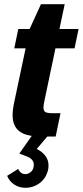

<svg xmlns="http://www.w3.org/2000/svg" viewBox="-20 -650 394 914"><path d="M195 -187Q187 -152 187 -138Q187 -121 197 -116Q207 -111 233 -111H268L245 0H205L155 59Q211 88 211 138Q211 153 207 166Q196 202 167 223Q138 244 102 244Q70 244 47 228Q24 212 14 187L67 154Q71 165 80 172Q89 179 101 179Q116 178 127 168.5Q138 159 140 144Q141 140 141 134Q141 109 111 96L72 81L131 -3Q84 -10 62 -34.5Q40 -59 40 -102Q40 -128 48 -165L102 -420H48L67 -512H121L175 -630H288L263 -512H354L335 -420H244Z"/></svg>

Font: Decalotype
Style: Bold Italic
Weight: 700
Italic angle: -12°
Designer: Alfredo Marco Pradil
Foundry: Alfredo Marco Pradil
Version: Version 1.0